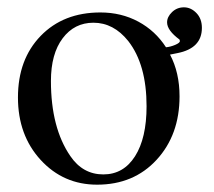

<svg xmlns="http://www.w3.org/2000/svg" viewBox="-20 -494 585 524"><path d="M471 -382 470 -386Q436 -411 436 -433Q436 -448 449.5 -461Q463 -474 482 -474Q501 -474 516 -458.5Q531 -443 531 -418Q531 -362 464 -349L444 -345Q470 -296 470 -231Q470 -126 407.5 -58Q345 10 245 10Q153 10 91 -57.5Q29 -125 29 -228Q29 -332 91 -396Q153 -460 254 -460Q311 -460 357.5 -435Q404 -410 433 -365Q445 -366 458 -371.5Q471 -377 471 -382ZM380 -204Q380 -318 330 -382Q290 -432 235 -432Q183 -432 151 -389.5Q119 -347 119 -273Q119 -145 172 -68Q206 -18 262 -18Q317 -18 348.5 -67.5Q380 -117 380 -204Z"/></svg>

Font: STIX Math
Style: Regular
Weight: 400
Designer: MicroPress Inc., with final additions and corrections provided by Coen Hoffman, Elsevier (retired)
Version: Version 1.1.1